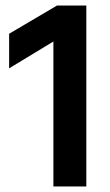

<svg xmlns="http://www.w3.org/2000/svg" viewBox="-20 -674 398 694"><path d="M13 -427V-552L186 -654H292V0H173V-524Z"/></svg>

Font: Hind SemiBold
Style: Regular
Weight: 600
Designer: Manushi Parikh, Satya Rajpurohit
Foundry: Indian Type Foundry
Version: Version 2.001;PS 1.0;hotconv 1.0.79;makeotf.lib2.5.61930; tt